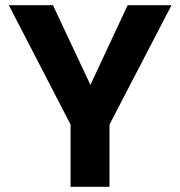

<svg xmlns="http://www.w3.org/2000/svg" viewBox="-20 -720 694 740"><path d="M252 0V-240L14 -700H184L334 -381H323L472 -700H641L402 -240V0Z"/></svg>

Font: DM Sans 11pt Black
Style: Regular
Weight: 900
Version: Version 4.004;gftools[0.9.30]